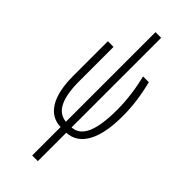

<svg xmlns="http://www.w3.org/2000/svg" viewBox="-312 -810 1101 1101"><g transform="rotate(45 238.5 -260.0)"><path d="M110.8 -253.9Q110.8 -147.5 137.7 -93.3Q165 -38.1 221.2 -33.2V-759.8H267.1V-33.2Q325.7 -36.6 353.5 -101.1Q380.9 -163.6 380.9 -290Q380.9 -407.2 350.1 -529.8H397Q429.2 -403.8 429.2 -288.1Q429.2 -146 387.7 -70.3Q345.7 6.3 267.1 9.8V240.2H221.2V9.8Q145.5 7.8 105 -59.1Q64.9 -125.5 64.9 -250V-529.8H110.8Z"/></g></svg>

Font: Germano
Style: Regular
Weight: 300
Width: 3
Foundry: Ascender Corporation
Version: Version 1.10; ttfautohint (v1.5)